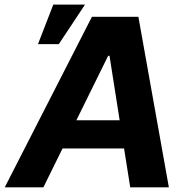

<svg xmlns="http://www.w3.org/2000/svg" viewBox="-42 -799 810 819"><path d="M143.1 0H-21.7L350.1 -727.3H548.3L678.3 0H513.5L487.2 -165.8H224.8ZM283.7 -285.9H468.4L425.1 -561.1H419.4ZM120 -610.8 185.4 -779.5H320.7L208.8 -610.8Z"/></svg>

Font: Inter UI
Style: Bold Italic
Weight: 700
Italic angle: 9.39999°
Designer: Rasmus Andersson
Foundry: rsms
Version: 3.2;8d6f07862